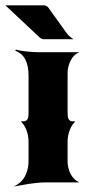

<svg xmlns="http://www.w3.org/2000/svg" viewBox="-24 -684 356 720"><path d="M-3.9 -664.1H141.6Q145.8 -664.1 150.8 -661.1Q155.8 -658.2 158.2 -654.3L223.1 -563.7Q235.1 -546.1 252 -537.1H137.7Q131.6 -537.1 121.1 -546.9ZM26.4 15.6Q43.2 8.5 55.1 -3.4Q66.9 -15.4 72.6 -29.2Q78.4 -43 80.7 -54.8Q83 -66.7 83 -78.1V-152.3Q83 -176 74.7 -197Q66.4 -218 53.7 -228.5Q63 -228.5 67.5 -229.2Q72 -230 76.2 -233.4Q80.3 -236.8 81.7 -243.9Q83 -251 83 -263.7V-401.4Q83 -475.8 33.2 -493.7L35.4 -498Q49.8 -493.7 75.6 -491Q101.3 -488.3 119.1 -488.3H273.4Q251.5 -478.8 240.5 -456.1Q229.5 -433.3 229.5 -410.2V-263.7Q229.5 -251 230.8 -243.9Q232.2 -236.8 236.3 -233.4Q240.5 -230 245 -229.2Q249.5 -228.5 258.8 -228.5Q246.1 -218 237.8 -197Q229.5 -176 229.5 -152.3V-78.1Q229.5 -54.4 240.4 -32.5Q251.2 -10.5 273.4 0H150.1Q133.1 0 115.1 1.7Q97.2 3.4 85.4 5.4Q73.7 7.3 55.1 10.7Q36.4 14.2 26.4 15.6Z"/></svg>

Font: Agreloy
Style: Medium
Weight: 400
Designer: gluk
Foundry: gluk
Version: Version 0.27